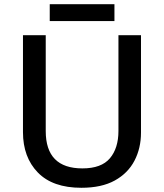

<svg xmlns="http://www.w3.org/2000/svg" viewBox="-20 -881 778 911"><path d="M649 -252Q649 -178 618 -118.5Q587 -59 524.5 -24.5Q462 10 366 10Q230 10 159.5 -62.5Q89 -135 89 -254V-714H197V-259Q197 -82 371 -82Q461 -82 501.5 -130Q542 -178 542 -260V-714H649ZM523 -861V-781H216V-861Z"/></svg>

Font: Noto Sans Medium
Style: Regular
Weight: 500
Designer: Monotype Design Team
Foundry: Monotype Imaging Inc.
Version: Version 2.007